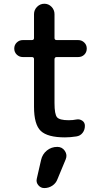

<svg xmlns="http://www.w3.org/2000/svg" viewBox="-20 -710 540 1006"><path d="M280.3 59.6Q305.7 59.6 319.8 80.6Q334 101.6 324.2 125L281.2 228.5Q273.4 250 254.4 262.7Q235.4 275.4 211.9 275.4Q193.4 275.4 180.7 260.3Q168 245.1 172.9 225.6L195.3 127.9Q202.1 97.7 225.6 78.6Q249 59.6 280.3 59.6ZM99.6 -411.1Q81.1 -411.1 67.9 -423.8Q54.7 -436.5 54.7 -455.6Q54.7 -474.6 67.9 -487.3Q81.1 -500 99.6 -500H146.5Q158.2 -500 158.2 -510.7V-635.7Q158.2 -658.2 174.3 -674.3Q190.4 -690.4 212.4 -690.4Q234.4 -690.4 250 -674.3Q265.6 -658.2 265.6 -635.7V-510.7Q265.6 -500 277.3 -500H389.6Q408.2 -500 421.4 -487.3Q434.6 -474.6 434.6 -455.6Q434.6 -436.5 421.9 -423.8Q409.2 -411.1 389.6 -411.1H277.3Q266.6 -411.1 265.6 -400.4V-169.9Q265.6 -111.3 278.8 -95.7Q292 -80.1 339.8 -80.1Q362.3 -80.1 380.9 -84Q397.5 -86.9 411.1 -77.6Q424.8 -68.4 424.8 -50.8Q424.8 -29.3 412.6 -13.7Q400.4 2 379.9 4.9Q347.7 9.8 320.3 9.8Q229.5 9.8 193.8 -23.9Q158.2 -57.6 158.2 -150.4V-400.4Q158.2 -411.1 146.5 -411.1Z"/></svg>

Font: Rounded-X Mgen+ 2m medium
Style: Regular
Weight: 500
Designer: [Source Han Sans]
Ryoko NISHIZUKA  (kana & ideographs); Paul D. Hunt (Latin, Greek & Cyrillic); Wenlong ZHANG  (bopomofo
Version: Version 1.059.20150602